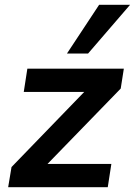

<svg xmlns="http://www.w3.org/2000/svg" viewBox="-20 -780 562 800"><path d="M14 0 28 -84 360 -427V-397H79L94 -494H496L483 -411L146 -64V-97H444L429 0ZM259 -557 393 -760H522L347 -557Z"/></svg>

Font: Nunito Sans 10pt
Style: Bold Italic
Weight: 700
Italic angle: -9°
Designer: Vernon Adams
Foundry: Vernon Adams
Version: Version 3.101;gftools[0.9.27]